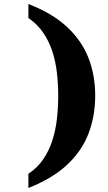

<svg xmlns="http://www.w3.org/2000/svg" viewBox="-20 -797 538 960"><path d="M122 143V72Q167 42 196 -0.5Q225 -43 241.5 -94Q258 -145 264.5 -202Q271 -259 271 -319Q271 -378 264.5 -434Q258 -490 241.5 -540.5Q225 -591 196 -633.5Q167 -676 122 -707V-777Q243 -730 316 -661.5Q389 -593 422.5 -507Q456 -421 456 -319Q456 -216 422.5 -129Q389 -42 316 26.5Q243 95 122 143Z"/></svg>

Font: Noto Serif Gujarati ExtraBold
Style: Regular
Weight: 800
Version: Version 2.102